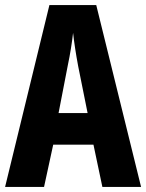

<svg xmlns="http://www.w3.org/2000/svg" viewBox="-20 -734 574 754"><path d="M382 0H534L358 -714H174L0 0H153L189 -166H347ZM287 -474 324 -290H210L246 -476C256 -523 263 -569 267 -605C271 -568 278 -522 287 -474Z"/></svg>

Font: Noto Sans Oriya ExtCond Bold
Style: Bold
Weight: 700
Width: 2
Designer: Amélie Bonet and Sol Matas
Foundry: Google LLC
Version: Version 2.006